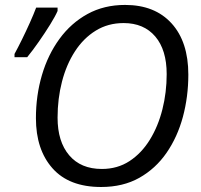

<svg xmlns="http://www.w3.org/2000/svg" viewBox="-20 -745 812 775"><path d="M388.2 9.8Q258.8 9.8 191.9 -65.7Q125 -141.1 125 -268.1Q125 -359.4 149.2 -441.7Q173.3 -523.9 220 -587.9Q266.6 -651.9 333.3 -688.5Q399.9 -725.1 484.9 -725.1Q605 -725.1 672.6 -650.6Q740.2 -576.2 740.2 -443.8Q740.2 -355 718.3 -273.4Q696.3 -191.9 652.3 -128.2Q608.4 -64.5 542.5 -27.3Q476.6 9.8 388.2 9.8ZM391.1 -63Q454.1 -63 502.7 -94.7Q551.3 -126.5 584.7 -180.7Q618.2 -234.9 635.5 -303.5Q652.8 -372.1 652.8 -445.8Q652.8 -543.5 606.7 -597.7Q560.5 -651.9 479 -651.9Q416 -651.9 366.5 -621.3Q316.9 -590.8 282.5 -537.6Q248 -484.4 230.2 -415.5Q212.4 -346.7 212.4 -270Q212.4 -173.3 259.3 -118.2Q306.2 -63 391.1 -63ZM38.6 -514.2V-527.3Q52.2 -552.2 68.6 -585.4Q85 -618.7 100.3 -652.8Q115.7 -687 126 -714.4H212.4V-700.7Q203.6 -680.2 182.6 -646.2Q161.6 -612.3 136.7 -576.7Q111.8 -541 89.8 -514.2Z"/></svg>

Font: Open Sans
Style: Italic
Weight: 400
Italic angle: -12°
Designer: Monotype Design Team
Foundry: Monotype Imaging Inc.
Version: Version 3.000; ttfautohint (v1.8.4)